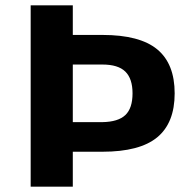

<svg xmlns="http://www.w3.org/2000/svg" viewBox="-20 -700 734 720"><path d="M635 -350Q635 -239 569.5 -185Q504 -131 364 -131H253V0H95V-680H253V-569H364Q504 -569 569.5 -515Q635 -461 635 -350ZM477 -350Q477 -405 450 -431.5Q423 -458 364 -458H253V-242H364Q423 -243 450 -268.5Q477 -294 477 -350Z"/></svg>

Font: Martel Sans ExtraBold
Style: Regular
Weight: 800
Designer: Dan Reynolds and Mathieu Réguer
Foundry: Dan Reynolds and Mathieu Réguer
Version: Version 1.002; ttfautohint (v1.1) -l 5 -r 5 -G 72 -x 0 -D la